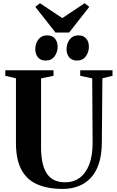

<svg xmlns="http://www.w3.org/2000/svg" viewBox="-20 -1188 742 1216"><path d="M378.5 8.5Q280.5 8.5 214.2 -21.2Q148 -51 114.5 -115.2Q81 -179.5 81 -282.5V-692L13.5 -708V-743H319V-708L240 -691.5V-258Q240 -196.5 250.2 -153.5Q260.5 -110.5 280 -84Q299.5 -57.5 327.8 -45.5Q356 -33.5 392.5 -33.5Q446 -33.5 485 -62.2Q524 -91 545.5 -147.2Q567 -203.5 566.5 -286L564 -691.5L488 -708V-743H692.5V-708L628.5 -692L625 -289.5Q625 -208.5 606 -151.5Q587 -94.5 553 -59.5Q519 -24.5 474.2 -8Q429.5 8.5 378.5 8.5ZM269.5 -804.5Q237 -804.5 220.2 -825Q203.5 -845.5 203.5 -876.5Q203.5 -912 223.2 -938Q243 -964 277.5 -964H278.5Q311.5 -964 328.2 -943.5Q345 -923 345 -892Q345 -858 325.5 -831.2Q306 -804.5 270.5 -804.5ZM467.5 -804.5Q435 -804.5 418.2 -825Q401.5 -845.5 401.5 -876.5Q401.5 -912 421.2 -938Q441 -964 475.5 -964H476.5Q509.5 -964 526.2 -943.5Q543 -923 543 -892Q543 -858 523.5 -831.2Q504 -804.5 468.5 -804.5ZM331.5 -982 203.5 -1144.5 233 -1167.5 374.5 -1073.5 516 -1167.5 545.5 -1144.5 418 -982Z"/></svg>

Font: Merriweather 96pt
Style: Bold
Weight: 700
Version: Version 2.100